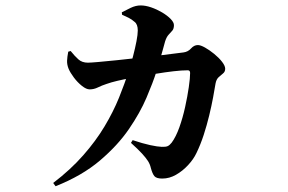

<svg xmlns="http://www.w3.org/2000/svg" viewBox="-20 -611 1040 693"><path d="M419.7 -566.6Q433.6 -574 451.8 -582.7Q470 -591.4 487.6 -591.4Q505.2 -591.4 525.7 -584.4Q546.2 -577.3 565.2 -566.1Q584.1 -554.8 596 -542.6Q607.8 -530.3 607.8 -520.4Q607.8 -507.3 602 -500.5Q596.2 -493.6 588.6 -485.7Q581.1 -477.7 575.9 -461.5Q572.9 -450.5 568.4 -434.2Q563.9 -417.9 557.9 -396.9Q552 -375.9 543.9 -350.3Q531.9 -312.9 508.8 -258.5Q485.7 -204.1 445.3 -145.1Q404.9 -86.1 340.5 -31.4Q276.1 23.3 180.6 61.2L172 49.4Q235.2 1.1 280.6 -50.7Q326.1 -102.4 357.3 -154.7Q388.6 -206.9 409.5 -258.3Q430.4 -309.7 445 -356.3Q453 -380.3 460.3 -408.4Q467.6 -436.4 472.5 -461.6Q477.3 -486.8 477.3 -500.8Q477.3 -523.5 465.7 -532.1Q455.7 -541 444.2 -546.8Q432.6 -552.5 420.5 -557.9ZM452.7 -95.3 458.8 -105.2Q495.2 -93 522 -87.2Q548.9 -81.4 563.8 -81Q578.1 -80.4 585.2 -83.6Q592.3 -86.8 599.6 -96.1Q614.9 -116.6 627.3 -151.2Q639.6 -185.7 648.1 -224.3Q656.6 -262.9 661.4 -296.2Q666.2 -329.5 666.2 -347.5Q666.2 -357.3 657.9 -357.3Q636.6 -357.3 606.3 -353.8Q575.9 -350.3 544.4 -345Q512.9 -339.8 485 -335.1Q470.8 -332.8 448.3 -328.6Q425.9 -324.5 403.4 -319.2Q380.9 -313.9 364.5 -308Q347.5 -302.5 333.2 -295.4Q318.9 -288.4 303.6 -288.4Q291.6 -288.4 275.8 -300.9Q259.9 -313.5 246.7 -331.1Q233.6 -348.7 227.7 -362.5Q221.5 -377.9 222.1 -391.9Q222.7 -405.8 226.3 -424.4L235 -426.9Q249.6 -408.7 262.8 -396.8Q276.1 -384.8 297.2 -384.8Q306.8 -384.8 334.4 -387.2Q361.9 -389.6 401 -393.6Q440.1 -397.7 483.8 -402.6Q527.5 -407.5 568.7 -412.5Q609.9 -417.5 641.8 -421.7Q658.3 -423.7 669.4 -436Q680.5 -448.4 694.2 -448.4Q703.8 -448.4 720.1 -439.3Q736.4 -430.1 753.3 -416.3Q770.3 -402.4 781.5 -387.9Q792.8 -373.3 792.8 -362.9Q792.8 -352 785 -345.9Q777.2 -339.9 768.9 -332.1Q760.6 -324.3 757.9 -309.2Q754.8 -289.1 749.1 -259.1Q743.5 -229.1 735.1 -194.3Q726.7 -159.5 715.3 -124.2Q703.8 -89 689 -58.5Q678.6 -36.4 658.9 -15.1Q639.2 6.2 615.3 19.8Q591.5 33.5 565.6 33.5Q544.6 33.5 537.3 24.8Q530 16.2 524.3 -5.3Q521.3 -18.6 513.9 -30Q506.5 -41.5 492.4 -56.9Q478.4 -72.2 452.7 -95.3Z"/></svg>

Font: Noto Serif HK
Style: Regular
Weight: 200
Designer: Ryoko NISHIZUKA 西塚涼子 (kana & ideographs); Frank Grießhammer (Latin, Greek & Cyrillic); Wenlong ZHANG 张文龙 (bopomofo); San
Foundry: Adobe
Version: Version 2.001;hotconv 1.1.0;makeotfexe 2.6.0